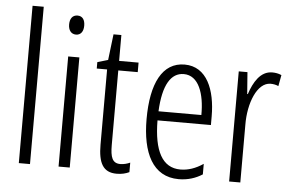

<svg xmlns="http://www.w3.org/2000/svg" viewBox="-53 -888 1405 924"><g transform="rotate(5 649.5 -426.0)"><path d="M122 -51V-811H68V-51Z M288 -783C263 -783 251 -764 251 -737C251 -710 264 -691 288 -691C311 -691 324 -709 324 -737C324 -764 313 -783 288 -783ZM314 -583H260V-51H314Z M555 -89C516 -89 506 -118 506 -177V-537H600V-583H506V-708H468L453 -583L402 -568V-537H452V-174C452 -86 475 -41 541 -41C566 -41 585 -46 602 -54V-100C589 -94 572 -89 555 -89Z M822 -593C715 -593 662 -489 662 -316C662 -153 715 -41 841 -41C884 -41 922 -53 955 -74V-125C918 -100 882 -88 845 -88C758 -88 716 -166 715 -314H973V-356C973 -483 930 -593 822 -593ZM822 -547C894 -547 924 -461 923 -358H716C722 -486 760 -547 822 -547Z M1245 -592C1188 -592 1156 -536 1137 -478H1134L1126 -583H1084V-51H1138V-330C1137 -434 1177 -537 1242 -537C1256 -537 1270 -534 1280 -529L1290 -583C1275 -590 1259 -592 1245 -592Z"/></g></svg>

Font: Noto Sans Tamil UI ExtraCondensed Light
Style: Regular
Weight: 300
Width: 2
Designer: Jelle Bosma - Monotype Design Team
Foundry: Monotype Imaging Inc.
Version: Version 2.004